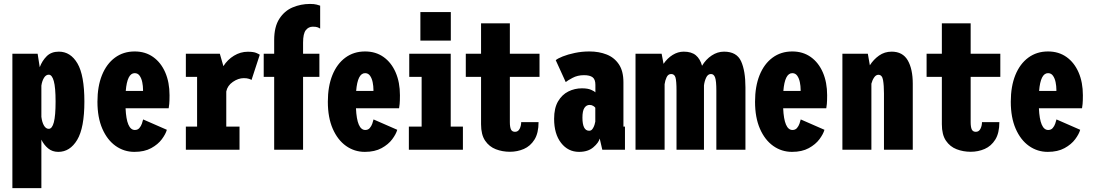

<svg xmlns="http://www.w3.org/2000/svg" viewBox="-20 -780 5697 1000"><path d="M44.5 200V-500H176L187 -430Q199.5 -463.5 223.2 -487.2Q247 -511 286.5 -511Q347.5 -511 383.5 -449.5Q419.5 -388 419.5 -251Q419.5 -114 382 -51.5Q344.5 11 283.5 11Q252.5 11 230.8 -7Q209 -25 195.5 -52.5V200ZM234 -391Q219 -391 209 -374.5Q199 -358 195.5 -334V-171.5Q199 -143 209 -126Q219 -109 234 -109Q251.5 -109 260.5 -143.2Q269.5 -177.5 269.5 -251Q269.5 -324.5 260.2 -357.8Q251 -391 234 -391Z M680 11Q626 11 582.2 -20Q538.5 -51 513 -109.5Q487.5 -168 487.5 -250Q487.5 -330 511.2 -388.8Q535 -447.5 578.8 -479.8Q622.5 -512 681.5 -512Q737 -512 777.8 -483Q818.5 -454 840.8 -402.5Q863 -351 863 -284Q863 -254 861.5 -238.5Q860 -223 858.5 -216H634Q639 -103 682.5 -103Q697 -103 705.8 -113Q714.5 -123 719 -136Q723.5 -149 725.5 -158L849 -104Q843 -82 823 -55Q803 -28 767.5 -8.5Q732 11 680 11ZM681.5 -399Q642.5 -399 635 -306.5H725V-312.5Q725 -331.5 721 -351.5Q717 -371.5 707.5 -385.2Q698 -399 681.5 -399Z M948 0V-120.5H1006.5V-379.5H948V-500H1125L1143.5 -435.5Q1165 -469.5 1198.8 -490Q1232.5 -510.5 1270.5 -510.5Q1301 -510.5 1315.5 -504Q1330 -497.5 1333 -495L1290 -363.5Q1287 -366 1276.5 -369.5Q1266 -373 1250 -373Q1221 -373 1192.8 -353.5Q1164.5 -334 1158.5 -303.5V-120.5H1227.5V0Z M1408 0V-379.5H1353.5V-500H1408V-571Q1408 -640.5 1434.8 -682Q1461.5 -723.5 1504.2 -741.5Q1547 -759.5 1594.5 -759.5Q1616.5 -759.5 1629.5 -756Q1642.5 -752.5 1647.5 -750.5V-631Q1642.5 -634.5 1634.2 -637.8Q1626 -641 1609.5 -641Q1587 -641 1572.8 -623Q1558.5 -605 1558.5 -558V-500H1643.5V-379.5H1558.5V0Z M1880 11Q1826 11 1782.2 -20Q1738.5 -51 1713 -109.5Q1687.5 -168 1687.5 -250Q1687.5 -330 1711.2 -388.8Q1735 -447.5 1778.8 -479.8Q1822.5 -512 1881.5 -512Q1937 -512 1977.8 -483Q2018.5 -454 2040.8 -402.5Q2063 -351 2063 -284Q2063 -254 2061.5 -238.5Q2060 -223 2058.5 -216H1834Q1839 -103 1882.5 -103Q1897 -103 1905.8 -113Q1914.5 -123 1919 -136Q1923.5 -149 1925.5 -158L2049 -104Q2043 -82 2023 -55Q2003 -28 1967.5 -8.5Q1932 11 1880 11ZM1881.5 -399Q1842.5 -399 1835 -306.5H1925V-312.5Q1925 -331.5 1921 -351.5Q1917 -371.5 1907.5 -385.2Q1898 -399 1881.5 -399Z M2169.5 -717H2328V-568.5H2169.5ZM2109.5 0V-120.5H2176V-379.5H2111.5V-500H2327.5V-120.5H2391V0Z M2485.5 -133V-379.5H2406V-500H2485.5V-658.5H2635.5V-500H2790V-379.5H2635.5V-144Q2635.5 -118.5 2641.2 -106Q2647 -93.5 2662.5 -93.5Q2678.5 -93.5 2686.5 -109.2Q2694.5 -125 2694.5 -144H2785Q2785 -87 2763.8 -53Q2742.5 -19 2708.5 -4.2Q2674.5 10.5 2636 10.5Q2596.5 10.5 2562.2 -2.8Q2528 -16 2506.8 -47.2Q2485.5 -78.5 2485.5 -133Z M2996 11Q2938.5 11 2902.2 -35.8Q2866 -82.5 2866 -161Q2866 -217 2886.5 -252Q2907 -287 2940 -303.5Q2973 -320 3011 -320Q3041.5 -320 3059.2 -312Q3077 -304 3081 -299V-338Q3081 -366.5 3066.5 -377.5Q3052 -388.5 3021.5 -388.5Q2988 -388.5 2961.5 -374.2Q2935 -360 2926.5 -352.5L2874.5 -466.5Q2884.5 -475.5 2910.8 -486Q2937 -496.5 2973.5 -504.2Q3010 -512 3050 -512Q3099.5 -512 3139.5 -496.2Q3179.5 -480.5 3203.2 -445.2Q3227 -410 3227 -351.5V-120.5H3235V0H3117L3103.5 -58.5Q3098 -36.5 3070.2 -12.8Q3042.5 11 2996 11ZM3048.5 -99Q3059.5 -99 3066.2 -108.8Q3073 -118.5 3076.5 -130Q3080 -141.5 3080.5 -146.5V-219Q3078 -223 3070 -228.2Q3062 -233.5 3051 -233.5Q3034 -233.5 3023.8 -218Q3013.5 -202.5 3013.5 -167.5Q3013.5 -99 3048.5 -99Z M3290 0V-500H3426L3436 -447.5Q3455.5 -476.5 3483.2 -493.8Q3511 -511 3541 -511Q3581.5 -511 3604 -492.2Q3626.5 -473.5 3636.5 -437.5Q3656.5 -471 3686.8 -491Q3717 -511 3751 -511Q3817 -511 3839.8 -461Q3862.5 -411 3862.5 -325V0H3711V-308Q3711 -358 3704.5 -376.2Q3698 -394.5 3683 -394.5Q3666.5 -394.5 3657.8 -375.5Q3649 -356.5 3646.5 -335V0H3503.5V-308Q3503.5 -358 3498.2 -376.2Q3493 -394.5 3475.5 -394.5Q3460 -394.5 3452 -377.8Q3444 -361 3441.5 -341.5V0Z M4105 11Q4051 11 4007.2 -20Q3963.5 -51 3938 -109.5Q3912.5 -168 3912.5 -250Q3912.5 -330 3936.2 -388.8Q3960 -447.5 4003.8 -479.8Q4047.5 -512 4106.5 -512Q4162 -512 4202.8 -483Q4243.5 -454 4265.8 -402.5Q4288 -351 4288 -284Q4288 -254 4286.5 -238.5Q4285 -223 4283.5 -216H4059Q4064 -103 4107.5 -103Q4122 -103 4130.8 -113Q4139.5 -123 4144 -136Q4148.5 -149 4150.5 -158L4274 -104Q4268 -82 4248 -55Q4228 -28 4192.5 -8.5Q4157 11 4105 11ZM4106.5 -399Q4067.5 -399 4060 -306.5H4150V-312.5Q4150 -331.5 4146 -351.5Q4142 -371.5 4132.5 -385.2Q4123 -399 4106.5 -399Z M4367.5 0V-500H4500L4510.5 -440Q4529.5 -470 4558.2 -490.5Q4587 -511 4624 -511Q4681.5 -511 4707.8 -465.8Q4734 -420.5 4734 -344V0H4584V-293Q4584 -335 4579.2 -362.8Q4574.5 -390.5 4555 -390.5Q4542 -390.5 4532.5 -376.2Q4523 -362 4518.5 -344V0Z M4885.5 -133V-379.5H4806V-500H4885.5V-658.5H5035.5V-500H5190V-379.5H5035.5V-144Q5035.5 -118.5 5041.2 -106Q5047 -93.5 5062.5 -93.5Q5078.5 -93.5 5086.5 -109.2Q5094.5 -125 5094.5 -144H5185Q5185 -87 5163.8 -53Q5142.5 -19 5108.5 -4.2Q5074.5 10.5 5036 10.5Q4996.5 10.5 4962.2 -2.8Q4928 -16 4906.8 -47.2Q4885.5 -78.5 4885.5 -133Z M5437 11Q5383 11 5339.2 -20Q5295.5 -51 5270 -109.5Q5244.5 -168 5244.5 -250Q5244.5 -330 5268.2 -388.8Q5292 -447.5 5335.8 -479.8Q5379.5 -512 5438.5 -512Q5494 -512 5534.8 -483Q5575.5 -454 5597.8 -402.5Q5620 -351 5620 -284Q5620 -254 5618.5 -238.5Q5617 -223 5615.5 -216H5391Q5396 -103 5439.5 -103Q5454 -103 5462.8 -113Q5471.5 -123 5476 -136Q5480.5 -149 5482.5 -158L5606 -104Q5600 -82 5580 -55Q5560 -28 5524.5 -8.5Q5489 11 5437 11ZM5438.5 -399Q5399.5 -399 5392 -306.5H5482V-312.5Q5482 -331.5 5478 -351.5Q5474 -371.5 5464.5 -385.2Q5455 -399 5438.5 -399Z"/></svg>

Font: Trispace Condensed
Style: Bold
Weight: 700
Width: 3
Designer: Tyler Finck
Foundry: Etcetera Type Company
Version: Version 1.210; ttfautohint (v1.8.3)